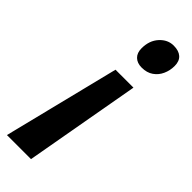

<svg xmlns="http://www.w3.org/2000/svg" viewBox="-286 -575 779 779"><g transform="rotate(45 103.5 -185.5)"><path d="M-40 182.1 84 -316.9H187L98.1 182.1ZM152.8 -397.9Q127 -397.9 112.1 -412.4Q97.2 -426.8 97.2 -453.1Q97.2 -497.6 122.6 -525.4Q147.9 -553.2 182.1 -553.2Q211.4 -553.2 227.3 -539.1Q243.2 -524.9 243.2 -497.1Q243.2 -471.2 232.9 -448.5Q222.7 -425.8 202.6 -411.9Q182.6 -397.9 152.8 -397.9Z"/></g></svg>

Font: Open Sans Condensed
Style: Italic
Weight: 400
Width: 3
Italic angle: -12°
Designer: Monotype Design Team
Foundry: Monotype Imaging Inc.
Version: Version 3.000